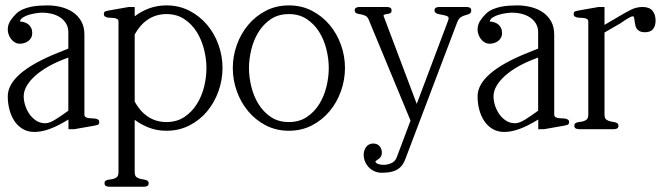

<svg xmlns="http://www.w3.org/2000/svg" viewBox="-20 -479 2462 712"><path d="M348.1 -26.4Q348.1 -18.1 342.5 -16.1Q336.9 -14.2 331.1 -13.2L255.9 0H233.9V-35.6H233.4Q195.3 -12.2 164.8 -1Q134.3 10.3 107.9 10.3Q82.5 10.3 64 -1Q45.4 -12.2 33.2 -30.8Q21 -49.3 14.9 -73Q8.8 -96.7 8.8 -121.6Q8.8 -208.5 193.4 -282.7L233.4 -298.8V-359.9Q233.4 -377.9 225.1 -391.6Q216.8 -405.3 203.4 -414.3Q189.9 -423.3 172.6 -427.7Q155.3 -432.1 137.7 -432.1Q129.9 -432.1 116.7 -430.4Q103.5 -428.7 90.1 -425Q76.7 -421.4 66.2 -415Q55.7 -408.7 53.7 -399.4Q62.5 -398.9 70.8 -396.2Q79.1 -393.6 85.4 -388.4Q91.8 -383.3 95.7 -375.2Q99.6 -367.2 99.6 -356.4Q99.6 -346.7 95.5 -339.1Q91.3 -331.5 84.7 -326.7Q78.1 -321.8 69.8 -319.3Q61.5 -316.9 53.7 -316.9Q43.5 -316.9 35.2 -321.8Q26.9 -326.7 21 -334.5Q15.1 -342.3 12 -351.3Q8.8 -360.4 8.8 -369.1Q8.8 -387.7 18.8 -402.6Q28.8 -417.5 40.5 -428.7Q50.8 -438.5 65.2 -444.6Q79.6 -450.7 95.2 -453.9Q110.8 -457 126.5 -458Q142.1 -459 155.3 -459Q181.6 -459 206.3 -452.9Q231 -446.8 250.2 -433.8Q269.5 -420.9 281.2 -400.4Q293 -379.9 293 -350.6V-54.7Q293 -47.9 297.6 -44.9Q302.2 -42 308.8 -41Q315.4 -40 323 -40Q330.6 -40 336.4 -38.6Q340.3 -37.6 344.2 -35.2Q348.1 -32.7 348.1 -26.4ZM233.4 -265.6 215.8 -258.8Q184.1 -246.6 157 -231Q129.9 -215.3 110.1 -197.5Q90.3 -179.7 79.1 -160.4Q67.9 -141.1 67.9 -121.6Q67.9 -106.4 73.2 -88.9Q78.6 -71.3 88.9 -56.4Q99.1 -41.5 114 -31.7Q128.9 -22 147.9 -22Q156.7 -22 166.3 -25.9Q175.8 -29.8 186.5 -36.4Q197.3 -43 209 -51.3Q220.7 -59.6 233.4 -68.4Z M745.6 -226.6Q745.6 -259.8 736.8 -295.2Q728 -330.6 710 -359.9Q691.9 -389.2 663.8 -408Q635.7 -426.8 597.2 -426.8Q576.7 -426.8 558.8 -421.1Q541 -415.5 526.4 -405.3Q511.7 -395 500 -381.1Q488.3 -367.2 479.5 -351.1V-102.1Q488.3 -85.9 500 -72Q511.7 -58.1 526.4 -47.9Q541 -37.6 558.8 -32Q576.7 -26.4 597.2 -26.4Q635.7 -26.4 663.8 -45.2Q691.9 -64 710.2 -93.3Q728.5 -122.6 737.1 -158Q745.6 -193.4 745.6 -226.6ZM805.2 -227.1Q805.2 -183.1 790.3 -141.1Q775.4 -99.1 748.3 -66.4Q721.2 -33.7 682.6 -13.9Q644 5.9 597.2 5.9Q563 5.9 533.7 -5.1Q504.4 -16.1 479.5 -34.7V158.7Q479.5 172.9 486.1 177.7Q492.7 182.6 501.5 184.6Q506.8 185.5 511.2 186.3Q515.6 187 519.5 188Q523.4 189 527.3 191.7Q531.2 194.3 531.2 200.2Q531.2 208.5 525.9 210.9Q520.5 213.4 514.6 213.4H384.8Q378.9 213.4 373.3 210.9Q367.7 208.5 367.7 200.2Q367.7 193.8 371.6 191.4Q375.5 189 379.4 188Q383.3 187 387.9 186.5Q392.6 186 397.5 185.1Q406.2 183.1 412.8 178.2Q419.4 173.3 419.4 158.7V-398.4Q419.4 -405.3 415 -408.2Q410.6 -411.1 404.1 -412.1Q397.5 -413.1 390.1 -413.1Q382.8 -413.1 377 -414.6Q373 -415.5 369.1 -418Q365.2 -420.4 365.2 -426.8Q365.2 -435.1 370.8 -437Q376.5 -439 382.3 -439.9L457.5 -453.1H479.5V-418.5Q504.4 -437.5 533.7 -448.2Q563 -459 597.2 -459Q644 -459 682.4 -439.2Q720.7 -419.4 748 -387Q775.4 -354.5 790.3 -312.7Q805.2 -271 805.2 -227.1Z M1199.2 -226.6Q1199.2 -259.8 1190.7 -295.2Q1182.1 -330.6 1164.1 -359.9Q1146 -389.2 1117.9 -408Q1089.8 -426.8 1051.3 -426.8Q1012.2 -426.8 984.4 -408Q956.5 -389.2 938.5 -359.9Q920.4 -330.6 911.9 -295.2Q903.3 -259.8 903.3 -226.6Q903.3 -193.4 911.9 -158Q920.4 -122.6 938.5 -93.3Q956.5 -64 984.4 -45.2Q1012.2 -26.4 1051.3 -26.4Q1089.8 -26.4 1117.9 -45.2Q1146 -64 1164.1 -93.3Q1182.1 -122.6 1190.7 -158Q1199.2 -193.4 1199.2 -226.6ZM1259.3 -227.1Q1259.3 -183.1 1244.4 -141.1Q1229.5 -99.1 1202.1 -66.4Q1174.8 -33.7 1136.5 -13.9Q1098.1 5.9 1051.3 5.9Q1004.4 5.9 966.1 -13.9Q927.7 -33.7 900.4 -66.4Q873 -99.1 858.2 -140.9Q843.3 -182.6 843.3 -226.6Q843.3 -270.5 858.2 -312.3Q873 -354 900.4 -386.7Q927.7 -419.4 966.1 -439.2Q1004.4 -459 1051.3 -459Q1098.1 -459 1136.5 -439.2Q1174.8 -419.4 1202.1 -387Q1229.5 -354.5 1244.4 -312.7Q1259.3 -271 1259.3 -227.1Z M1727.5 -439.9Q1727.5 -430.7 1719.7 -427.2Q1718.3 -426.3 1716.6 -426Q1714.8 -425.8 1713.4 -424.8Q1711.9 -424.3 1710.2 -424.1Q1708.5 -423.8 1706.5 -422.9Q1698.7 -420.9 1689.9 -416Q1681.2 -411.1 1675.3 -396L1482.4 112.8Q1476.6 127.9 1468 137.5Q1459.5 147 1448.2 152.3Q1437 157.7 1423.6 159.7Q1410.2 161.6 1395 161.6Q1380.9 161.6 1368.9 156.2Q1356.9 150.9 1347.9 141.6Q1338.9 132.3 1333.7 120.1Q1328.6 107.9 1328.6 94.7Q1328.6 87.4 1330.8 80.1Q1333 72.8 1337.4 66.7Q1341.8 60.5 1348.4 56.9Q1355 53.2 1363.8 53.2Q1378.9 53.2 1387.5 63Q1396 72.8 1396 86.9Q1396 95.7 1393.1 100.6Q1390.1 105.5 1385.7 109.4Q1384.3 110.8 1377.9 114.7L1372.1 119.6Q1372.6 123.5 1376.2 126Q1379.9 128.4 1384.8 129.9Q1389.6 131.3 1394.5 131.8Q1399.4 132.3 1402.3 132.3Q1418 132.3 1431.9 125.7Q1445.8 119.1 1451.2 104.5L1502.4 -31.7L1347.2 -406.2Q1342.3 -417.5 1334.2 -420.9Q1326.2 -424.3 1318.4 -425.8L1311 -427.2L1304.2 -428.7Q1300.8 -430.2 1298.1 -432.6Q1295.4 -435.1 1295.4 -440.4Q1295.4 -447.8 1300.8 -450.4Q1306.2 -453.1 1312 -453.1H1415Q1421.9 -453.1 1427 -450.4Q1432.1 -447.8 1432.1 -440.4Q1432.1 -431.2 1424.8 -429.2Q1422.4 -428.2 1419.2 -427.7Q1416 -427.2 1413.6 -426.8Q1407.7 -425.8 1404.5 -424.3Q1401.4 -422.9 1402.8 -418.9L1525.4 -93.8L1641.1 -400.9Q1645.5 -412.1 1642.3 -416Q1639.2 -419.9 1627.9 -422.4Q1622.1 -423.8 1616.2 -424.8Q1610.4 -425.8 1605.5 -426.8Q1591.3 -430.7 1591.3 -439.9Q1591.3 -448.2 1596.9 -450.7Q1602.5 -453.1 1608.9 -453.1H1710.4Q1716.3 -453.1 1721.9 -450.7Q1727.5 -448.2 1727.5 -439.9Z M2090.3 -26.4Q2090.3 -18.1 2084.7 -16.1Q2079.1 -14.2 2073.2 -13.2L1998 0H1976.1V-35.6H1975.6Q1937.5 -12.2 1907 -1Q1876.5 10.3 1850.1 10.3Q1824.7 10.3 1806.2 -1Q1787.6 -12.2 1775.4 -30.8Q1763.2 -49.3 1757.1 -73Q1751 -96.7 1751 -121.6Q1751 -208.5 1935.5 -282.7L1975.6 -298.8V-359.9Q1975.6 -377.9 1967.3 -391.6Q1959 -405.3 1945.6 -414.3Q1932.1 -423.3 1914.8 -427.7Q1897.5 -432.1 1879.9 -432.1Q1872.1 -432.1 1858.9 -430.4Q1845.7 -428.7 1832.3 -425Q1818.8 -421.4 1808.3 -415Q1797.9 -408.7 1795.9 -399.4Q1804.7 -398.9 1813 -396.2Q1821.3 -393.6 1827.6 -388.4Q1834 -383.3 1837.9 -375.2Q1841.8 -367.2 1841.8 -356.4Q1841.8 -346.7 1837.6 -339.1Q1833.5 -331.5 1826.9 -326.7Q1820.3 -321.8 1812 -319.3Q1803.7 -316.9 1795.9 -316.9Q1785.6 -316.9 1777.3 -321.8Q1769 -326.7 1763.2 -334.5Q1757.3 -342.3 1754.2 -351.3Q1751 -360.4 1751 -369.1Q1751 -387.7 1761 -402.6Q1771 -417.5 1782.7 -428.7Q1793 -438.5 1807.4 -444.6Q1821.8 -450.7 1837.4 -453.9Q1853 -457 1868.7 -458Q1884.3 -459 1897.5 -459Q1923.8 -459 1948.5 -452.9Q1973.1 -446.8 1992.4 -433.8Q2011.7 -420.9 2023.4 -400.4Q2035.2 -379.9 2035.2 -350.6V-54.7Q2035.2 -47.9 2039.8 -44.9Q2044.4 -42 2051 -41Q2057.6 -40 2065.2 -40Q2072.8 -40 2078.6 -38.6Q2082.5 -37.6 2086.4 -35.2Q2090.3 -32.7 2090.3 -26.4ZM1975.6 -265.6 1958 -258.8Q1926.3 -246.6 1899.2 -231Q1872.1 -215.3 1852.3 -197.5Q1832.5 -179.7 1821.3 -160.4Q1810.1 -141.1 1810.1 -121.6Q1810.1 -106.4 1815.4 -88.9Q1820.8 -71.3 1831.1 -56.4Q1841.3 -41.5 1856.2 -31.7Q1871.1 -22 1890.1 -22Q1898.9 -22 1908.4 -25.9Q1918 -29.8 1928.7 -36.4Q1939.5 -43 1951.2 -51.3Q1962.9 -59.6 1975.6 -68.4Z M2411.1 -402.3Q2411.1 -382.8 2401.6 -371.1Q2392.1 -359.4 2371.6 -359.4Q2360.4 -359.4 2353.8 -362.5Q2347.2 -365.7 2343 -370.4Q2338.9 -375 2337.2 -381.1Q2335.4 -387.2 2334.5 -393.1Q2333.5 -398.4 2333 -403.6Q2332.5 -408.7 2331.5 -412.6Q2330.6 -416.5 2329.6 -417.5Q2328.6 -418.5 2326.7 -418.5Q2323.2 -418.5 2317.1 -415.5Q2311 -412.6 2303.2 -407.7Q2296.4 -403.8 2290.8 -399.4Q2285.2 -395 2280.8 -392.6L2221.7 -358.4V-54.7Q2221.7 -40.5 2228.3 -35.6Q2234.9 -30.8 2243.7 -28.8Q2249 -27.8 2253.4 -27.1Q2257.8 -26.4 2261.7 -25.4Q2265.6 -24.4 2269.5 -21.7Q2273.4 -19 2273.4 -13.2Q2273.4 -4.9 2268.1 -2.4Q2262.7 0 2256.8 0H2127Q2121.1 0 2115.5 -2.4Q2109.9 -4.9 2109.9 -13.2Q2109.9 -19.5 2113.8 -22Q2117.7 -24.4 2121.6 -25.4Q2125.5 -26.4 2130.1 -26.9Q2134.8 -27.3 2139.6 -28.3Q2148.4 -30.3 2155 -35.2Q2161.6 -40 2161.6 -54.7V-398.4Q2161.6 -405.3 2157.2 -408.2Q2152.8 -411.1 2146.2 -412.1Q2139.6 -413.1 2132.3 -413.1Q2125 -413.1 2119.1 -414.6Q2115.2 -415.5 2111.3 -418Q2107.4 -420.4 2107.4 -426.8Q2107.4 -435.1 2113 -437Q2118.7 -439 2124.5 -439.9L2199.7 -453.1H2221.7V-386.7L2280.8 -421.4Q2299.3 -432.6 2319.8 -442.9Q2340.3 -453.1 2362.8 -453.1Q2387.7 -453.1 2399.4 -439.5Q2411.1 -425.8 2411.1 -402.3Z"/></svg>

Font: Atsinvsda
Style: Regular
Weight: 400
Designer: Al Webster
Foundry: Al Webster and Michael Everson
Version: Version 2.000